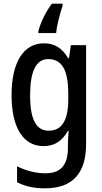

<svg xmlns="http://www.w3.org/2000/svg" viewBox="-20 -852 557 1046"><path d="M321 -820V-832H263C230 -790 200 -727 189 -682V-672H286C289 -711 307 -781 321 -820ZM220 -616C109 -616 43 -515 43 -333C43 -156 107 -56 217 -56C274 -56 317 -81 350 -139H354C352 -115 350 -84 350 -62V-47C350 51 308 92 228 92C178 92 125 80 73 54V141C119 164 167 174 225 174C379 174 449 88 449 -67V-606H366L356 -535H351C318 -592 275 -616 220 -616ZM242 -530C317 -530 352 -473 352 -337V-313C352 -194 316 -140 245 -140C177 -140 144 -202 144 -332C144 -462 176 -530 242 -530Z"/></svg>

Font: Noto Sans Malayalam UI Condensed Medium
Style: Regular
Weight: 500
Width: 3
Designer: Jelle Bosma - Monotype Design Team
Foundry: Monotype Imaging Inc.
Version: Version 2.104